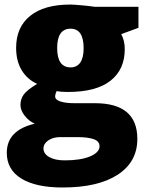

<svg xmlns="http://www.w3.org/2000/svg" viewBox="-20 -583 646 843"><path d="M587.9 -553.2V-460.9L512.2 -433.1Q527.8 -404.8 527.8 -367.2Q527.8 -277.8 465.1 -228.5Q402.3 -179.2 277.8 -179.2Q247.1 -179.2 229 -183.1Q222.2 -170.4 222.2 -159.2Q222.2 -145 245.1 -137.5Q268.1 -129.9 305.2 -129.9H397Q583 -129.9 583 26.9Q583 127.9 496.8 184.1Q410.6 240.2 254.9 240.2Q137.2 240.2 73.5 200.9Q9.8 161.6 9.8 87.9Q9.8 -11.2 132.8 -40Q107.4 -50.8 88.6 -74.7Q69.8 -98.6 69.8 -122.1Q69.8 -147.9 84 -167.7Q98.1 -187.5 143.1 -214.8Q100.1 -233.9 75.4 -274.4Q50.8 -314.9 50.8 -373Q50.8 -463.4 112.3 -513.2Q173.8 -563 288.1 -563Q303.2 -563 340.3 -559.6Q377.4 -556.2 395 -553.2ZM170.9 68.8Q170.9 92.3 196.3 106.7Q221.7 121.1 264.2 121.1Q333.5 121.1 375.2 103.8Q417 86.4 417 59.1Q417 37.1 391.6 28.1Q366.2 19 318.8 19H244.1Q213.4 19 192.1 33.4Q170.9 47.9 170.9 68.8ZM231 -372.1Q231 -287.1 290 -287.1Q317.4 -287.1 332.3 -308.1Q347.2 -329.1 347.2 -371.1Q347.2 -457 290 -457Q231 -457 231 -372.1Z"/></svg>

Font: OpenSansExtrabold
Style: Regular
Weight: 800
Foundry: Ascender Corporation
Version: Version 1.10